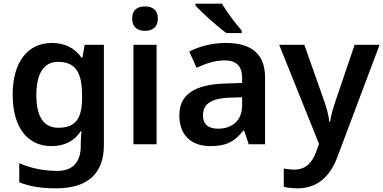

<svg xmlns="http://www.w3.org/2000/svg" viewBox="-20 -837 2088 1046"><path d="M263 -603C129 -603 49 -497 49 -321C49 -145 128 -41 260 -41C328 -41 383 -66 420 -122H424C422 -106 420 -75 420 -55V-41C420 47 375 94 293 94C217 94 146 79 85 52V156C144 180 208 189 285 189C459 189 546 108 546 -47V-593H441L429 -523H424C386 -577 331 -603 263 -603ZM296 -500C387 -500 427 -448 427 -320V-301C427 -185 386 -141 298 -141C217 -141 178 -202 178 -319C178 -438 219 -500 296 -500Z M770 -802C731 -802 700 -785 700 -736C700 -687 731 -669 770 -669C808 -669 840 -687 840 -736C840 -785 808 -802 770 -802ZM833 -593H707V-51H833Z M1189 -817H1045V-807C1078 -770 1164 -692 1213 -657H1297V-670C1265 -707 1215 -772 1189 -817ZM1210 -603C1135 -603 1064 -584 1011 -556L1051 -468C1100 -490 1150 -508 1204 -508C1264 -508 1299 -481 1299 -412V-385L1205 -382C1038 -376 957 -321 957 -209C957 -94 1029 -41 1126 -41C1216 -41 1259 -67 1306 -126H1310L1335 -51H1424V-415C1424 -543 1350 -603 1210 -603ZM1233 -305 1299 -307V-261C1299 -178 1242 -136 1168 -136C1119 -136 1086 -156 1086 -208C1086 -266 1122 -301 1233 -305Z M1501 -593 1718 -53 1702 -9C1682 46 1647 87 1585 87C1562 87 1540 84 1526 81V181C1544 185 1568 189 1601 189C1705 189 1776 129 1817 21L2048 -593H1912L1808 -287C1795 -248 1783 -207 1778 -173H1774C1770 -211 1760 -248 1746 -287L1638 -593Z"/></svg>

Font: Noto Sans Tamil UI SemiBold
Style: Regular
Weight: 600
Designer: Jelle Bosma - Monotype Design Team
Foundry: Monotype Imaging Inc.
Version: Version 2.004